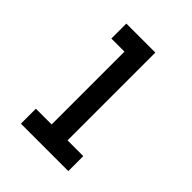

<svg xmlns="http://www.w3.org/2000/svg" viewBox="-163 -760 716 716"><g transform="rotate(45 195.0 -402.0)"><path d="M320 -210V-131H70V-210H153V-594H84V-673H237V-210Z"/></g></svg>

Font: Biryani SemiBold
Style: Regular
Weight: 600
Designer: Dan Reynolds and Mathieu Réguer
Foundry: Dan Reynolds and Mathieu Réguer
Version: Version 1.004; ttfautohint (v1.1) -l 5 -r 5 -G 72 -x 0 -D la